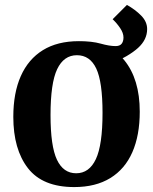

<svg xmlns="http://www.w3.org/2000/svg" viewBox="-20 -749 621 779"><path d="M34 -275Q34 -372 64.5 -440.5Q95 -509 154 -545.5Q213 -582 300 -582Q421 -582 484 -505Q547 -428 547 -296Q547 -200 517 -131.5Q487 -63 427.5 -26.5Q368 10 281 10Q153 10 93.5 -66.5Q34 -143 34 -275ZM185 -282Q185 -156 211 -101Q237 -46 289 -46Q342 -46 369 -103.5Q396 -161 396 -291Q396 -417 370.5 -471Q345 -525 292 -525Q239 -525 212 -468.5Q185 -412 185 -282ZM427 -488 300 -582Q353 -582 388.5 -572Q424 -562 449 -562Q466 -562 473.5 -571.5Q481 -581 481 -597Q481 -615 467.5 -635Q454 -655 437 -671L495 -729Q529 -710 553 -685.5Q577 -661 577 -631Q577 -588 540 -554.5Q503 -521 427 -488Z"/></svg>

Font: Rasa
Style: Regular
Weight: 400
Designer: Anna Giedrys (Yrsa+Rasa design), David Brezina (Yrsa art-direction, Rasa art-direction, design)
Foundry: Rosetta Type Foundry
Version: Version 2.004